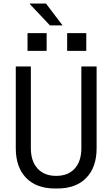

<svg xmlns="http://www.w3.org/2000/svg" viewBox="-20 -1065 640 1095"><path d="M293 10Q188 10 129 -50.5Q70 -111 70 -220V-686H156V-220Q156 -146 194 -104Q232 -62 300 -62Q369 -62 406.5 -104Q444 -146 444 -220V-686H531V-220Q531 -111 472 -50.5Q413 10 307 10ZM337 -920H265L150 -1042L151 -1045H242ZM472 -775H363V-876H472ZM246 -775H137V-876H246Z"/></svg>

Font: Chivo Mono Light
Style: Regular
Weight: 300
Monospace: yes
Designer: Hector Gatti
Foundry: Omnibus-Type
Version: Version 1.008